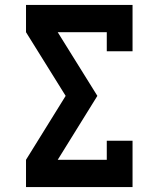

<svg xmlns="http://www.w3.org/2000/svg" viewBox="-20 -755 640 775"><path d="M85 0V-110L245 -368L85 -625V-735H515V-548H411V-625H213L373 -368L213 -110H411V-187H515V0Z"/></svg>

Font: Iosevka HT Extrabold Extended
Style: Regular
Weight: 800
Width: 7
Monospace: yes
Designer: Belleve Invis
Foundry: Belleve Invis
Version: Version 32.3.0; ttfautohint (v1.8.4)